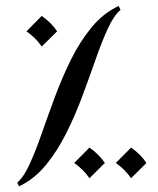

<svg xmlns="http://www.w3.org/2000/svg" viewBox="-20 -598 540 658"><path d="M123 -543.5Q155.3 -521 175.8 -490.7L123 -438.5Q112.8 -453.6 99.6 -466.6Q86.4 -479.5 70.8 -490.7ZM286.6 -92.3Q318.8 -69.8 339.4 -39.6L286.6 12.7Q276.4 -2.4 263.2 -15.4Q250 -28.3 234.4 -39.6ZM429.2 -92.3Q461.4 -69.8 481.9 -39.6L429.2 12.7Q418.9 -2.4 405.8 -15.4Q392.6 -28.3 377 -39.6ZM45.4 40.5 39.1 27.8Q61.5 8.8 81.8 -35.9Q102.1 -80.6 123 -140.6Q144 -200.7 168.5 -266.6Q192.9 -332.5 223.6 -394.5Q254.4 -456.5 294.4 -504.9Q334.5 -553.2 386.7 -577.6L393.1 -564Q370.1 -544.9 349.6 -500.2Q329.1 -455.6 308.1 -395.5Q287.1 -335.4 262.7 -269.8Q238.3 -204.1 207.5 -142.3Q176.8 -80.6 137 -32.2Q97.2 16.1 45.4 40.5Z"/></svg>

Font: Lateef Medium
Style: Regular
Weight: 500
Designer: SIL International
Foundry: SIL International
Version: Version 4.200